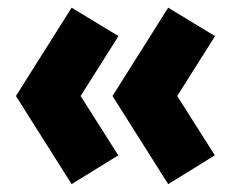

<svg xmlns="http://www.w3.org/2000/svg" viewBox="-20 -512 638 500"><path d="M418 -32.5 273 -262 418 -492 540 -418 441.5 -262 539.5 -107.5ZM166.5 -32.5 21.5 -262 166.5 -492 288.5 -418 190 -262 288 -107.5Z"/></svg>

Font: Geologica Thin Roman ExtraBold
Style: Regular
Weight: 800
Version: Version 1.010;gftools[0.9.28]